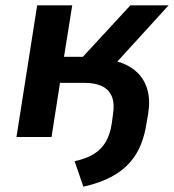

<svg xmlns="http://www.w3.org/2000/svg" viewBox="-20 -516 655 723"><path d="M294 187 261 91Q307 81 335 63Q363 45 379 17Q395 -11 401 -52L405 -82Q412 -124 402 -150.5Q392 -177 366 -190.5Q340 -204 297 -204H206L174 0H42L120 -496H252L221 -302H292L471 -496H615L388 -247L346 -294Q396 -294 434.5 -280.5Q473 -267 499 -241Q525 -215 535.5 -176.5Q546 -138 538 -88L532 -54Q526 -11 511 27Q496 65 469 96Q442 127 399 150Q356 173 294 187Z"/></svg>

Font: Nunito Sans 9pt
Style: Bold Italic
Weight: 700
Italic angle: -9°
Version: Version 3.101;gftools[0.9.27]